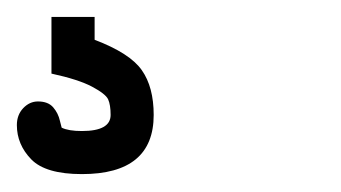

<svg xmlns="http://www.w3.org/2000/svg" viewBox="-374 -46 394 222"><path d="M-246.1 86.9Q-246.1 75.2 -249 68.8Q-252 62.5 -267.6 54.2Q-283.2 45.9 -314.5 39.1V-26.4H-264.6V0Q-223.6 15.6 -210 35.2Q-196.3 54.7 -196.3 86.9Q-196.3 155.3 -279.3 155.3Q-321.3 155.3 -337.9 138.2Q-354.5 121.1 -354.5 98.6Q-354.5 86.9 -347.2 79.1Q-339.8 71.3 -330.1 71.3Q-318.4 71.3 -312.5 78.1Q-306.6 85 -304.7 93.8L-302.7 101.6Q-294.9 105.5 -279.3 105.5Q-246.1 105.5 -246.1 86.9Z"/></svg>

Font: Jura
Style: DemiBold
Weight: 600
Version: Version 2.4